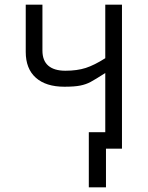

<svg xmlns="http://www.w3.org/2000/svg" viewBox="-20 -570 640 828"><path d="M363 0H434V-255Q390 -227 370.5 -216.5Q351 -206 326 -201Q301 -196 258 -196Q178 -196 134.5 -234.8Q91 -273.5 91 -346V-550H163V-352Q163 -308.5 188.2 -286.8Q213.5 -265 262 -265Q312.5 -265 349.8 -277Q387 -289 434 -319V-550H506V71H437V238H363Z"/></svg>

Font: JuliaMono Black
Style: Regular
Weight: 900
Monospace: yes
Designer: cormullion
Foundry: corm
Version: Version 0.054; ttfautohint (v1.8.4)